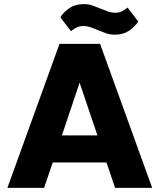

<svg xmlns="http://www.w3.org/2000/svg" viewBox="-20 -916 777 936"><path d="M499 -124H237L195 0H16L270 -702H468L722 0H541ZM455 -256 368 -513 282 -256ZM540 -747Q517 -747 499.5 -753Q482 -759 463 -767Q441 -776 423 -782.5Q405 -789 385 -789Q368 -789 355 -783Q342 -777 326 -764L274 -832Q292 -859 320 -877.5Q348 -896 388 -896Q411 -896 428.5 -890Q446 -884 465 -876Q487 -867 505 -860.5Q523 -854 543 -854Q560 -854 573 -860Q586 -866 602 -879L654 -811Q636 -784 608 -765.5Q580 -747 540 -747Z"/></svg>

Font: IBM-Poppins
Style: Poppins-Bold
Weight: 700
Designer: Mike Abbink, Paul van der Laan, Pieter van Rosmalen, Ben Mitchell, Mark Frömberg
Foundry: Bold Monday
Version: Version 1.1